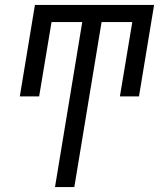

<svg xmlns="http://www.w3.org/2000/svg" viewBox="-20 -755 642 775"><path d="M202 0 312 -666H188L138 -366H60L121 -735H602L541 -366H464L514 -666H390L280 0Z"/></svg>

Font: Iosevka QP
Style: Italic
Weight: 400
Italic angle: -9°
Designer: Belleve Invis
Foundry: Belleve Invis
Version: Version 20.0.0; ttfautohint (v1.8.4)